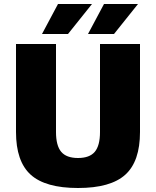

<svg xmlns="http://www.w3.org/2000/svg" viewBox="-20 -920 780 960"><path d="M60 -260V-700H260V-260Q260 -192 286 -161Q312 -130 370 -130Q428 -130 454 -161Q480 -192 480 -260V-700H680V-260Q680 -113 606.5 -46.5Q533 20 370 20Q207 20 133.5 -46.5Q60 -113 60 -260ZM190 -750 270 -900H440L320 -750ZM420 -750 500 -900H670L550 -750Z"/></svg>

Font: Fivo Sans Modern Heavy
Style: Regular
Weight: 900
Designer: Alexander Slobzheninov
Foundry: Alexander Slobzheninov
Version: 1.0